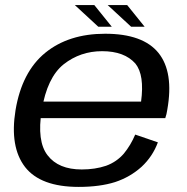

<svg xmlns="http://www.w3.org/2000/svg" viewBox="-20 -729 734 754"><path d="M289 5 301 -63.5Q209.5 -63.5 167 -119Q124 -174 144 -296.5Q165 -424.5 230 -476.5Q295.5 -528 381 -528Q469 -528 512 -479Q548 -434 534 -330H138.5L127 -265H629Q634.5 -280.5 637 -298.5Q663 -445.5 602.5 -521Q541.5 -596.5 393 -596.5Q249.5 -596.5 157.5 -521.5Q66 -446.5 41 -296.5Q17.5 -152 78.5 -73Q139.5 5 289 5ZM301 -63.5 289 5Q372 5 432 -14Q491 -33.5 536 -74Q579.5 -114.5 600 -170L511 -200.5Q493.5 -159 466.5 -126Q438 -93 396.5 -78Q353.5 -63.5 301 -63.5ZM495 -624H548L479.5 -709H403ZM366 -624H419L350.5 -709H274Z"/></svg>

Font: Anybody SemiExpanded
Style: Italic
Weight: 400
Width: 6
Italic angle: -10°
Version: Version 1.113;gftools[0.9.25]